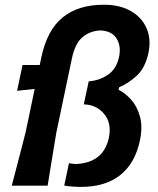

<svg xmlns="http://www.w3.org/2000/svg" viewBox="-20 -766 650 792"><path d="M314 5Q299 5 278.2 3.5Q257.5 2 245 -0.5L264.5 -93Q277.5 -89.5 295 -89.5Q408 -95.5 429.5 -199.5Q441 -259 409.2 -296.5Q377.5 -334 325.5 -335.5L346 -430.5Q389.5 -433.5 425 -457.5Q460.5 -481.5 471 -531Q480.5 -575.5 461 -607Q441.5 -638.5 394 -640.5Q351 -638.5 320.2 -612.5Q289.5 -586.5 276.5 -524.5L212 -217Q202 -155.5 193.5 -104.8Q185 -54 176.5 0H28.5Q42.5 -54 55.8 -104.5Q69 -155 85 -217.5L95.5 -267Q102.5 -300 109.2 -333Q116 -366 123 -399L50.5 -391.5L73 -498H144L150.5 -529.5Q174.5 -642.5 239 -694.5Q303.5 -746.5 408 -746.5Q474.5 -746.5 520 -720.2Q565.5 -694 584.8 -649Q604 -604 592.5 -548.5Q579 -485.5 544.2 -453.8Q509.5 -422 471.5 -406L469 -395.5Q495.5 -383 520.2 -355.8Q545 -328.5 557 -286.5Q569 -244.5 557.5 -188Q538 -93.5 476.5 -44.2Q415 5 314 5Z"/></svg>

Font: Commissioner Loud SemiBold
Style: Italic
Weight: 600
Italic angle: -12°
Designer: Kostas Bartsokas
Foundry: Kostas Bartsokas
Version: Version 1.000; ttfautohint (v1.8.3)